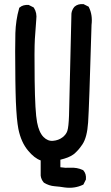

<svg xmlns="http://www.w3.org/2000/svg" viewBox="-20 -780 540 933"><path d="M294.4 130.9Q271.5 127 245.6 125Q231.9 124 218.8 119.6Q205.6 115.2 193.8 107.9L192.9 106.9L191.9 106Q186 99.1 182.4 90.8Q178.7 82.5 177.7 73.2V72.8V72.3V-0.5Q147 -11.2 116.7 -47.9Q82.5 -88.4 69.3 -153.3Q67.4 -164.1 65.4 -177.7Q63.5 -191.4 62 -208Q60.5 -224.6 59.3 -244.1Q58.1 -263.7 57.1 -286.1Q56.2 -308.6 55.7 -333.7Q55.2 -358.9 54.7 -387.7Q52.7 -557.6 54.7 -619.1Q55.7 -649.9 60.1 -679.9Q64.5 -710 72.8 -738.8L73.2 -741.7L75.7 -743.7Q84 -751 94.7 -753.9Q105.5 -756.8 118.2 -755.9H120.1L121.6 -754.9L141.1 -745.1L143.6 -743.7L145 -741.7Q160.6 -717.3 156.2 -684.6Q152.3 -637.7 149.4 -589.8Q146.5 -542 148.4 -388.7Q149.4 -313 152.3 -261.7Q155.3 -210.4 160.2 -185.5Q169.4 -136.7 191.4 -114.3Q212.4 -93.3 237.8 -95.7Q264.6 -98.1 283.2 -112.3Q301.3 -126 307.1 -143.6Q313.5 -163.1 315.4 -218.3Q317.4 -274.9 327.1 -712.9V-713.4V-713.9Q328.1 -723.1 331.8 -731.4Q335.4 -739.7 341.3 -746.6L341.8 -747.1L342.3 -747.6Q358.9 -762.2 384.8 -759.8H386.7L388.2 -758.8L407.7 -749L410.6 -747.6L412.1 -744.6Q430.7 -707 424.8 -659.2Q418.9 -456.1 414.8 -337.9Q410.6 -219.7 408.2 -185.1Q403.3 -112.8 380.9 -79.1Q376.5 -72.8 372.1 -66.7Q367.7 -60.5 363.3 -55.4Q358.9 -50.3 354.5 -45.7Q350.1 -41 345.5 -36.9Q340.8 -32.7 336.4 -29.3Q325.7 -21.5 309.8 -15.1Q293.9 -8.8 273.4 -3.9V32.7Q296.9 36.6 321.8 35.2Q354.5 33.2 381.8 45.9L383.8 46.9L385.3 48.3Q399.9 64.9 397.5 90.8V92.8L396.5 94.2L386.7 113.8L385.3 116.7L382.3 118.2Q342.3 137.2 294.4 130.9Z"/></svg>

Font: NaikaiFont
Style: Bold
Weight: 700
Version: Version 1.89